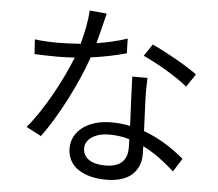

<svg xmlns="http://www.w3.org/2000/svg" viewBox="-57 -866 1114 980"><g transform="rotate(5 500.0 -375.5)"><path d="M887 -458 932 -524C885 -560 771 -625 699 -657L658 -596C725 -566 833 -504 887 -458ZM622 -165 623 -120C623 -65 595 -21 512 -21C434 -21 396 -53 396 -100C396 -146 446 -180 519 -180C555 -180 590 -175 622 -165ZM687 -485H609C611 -414 616 -315 620 -233C589 -240 556 -243 522 -243C409 -243 322 -185 322 -93C322 6 412 51 522 51C646 51 697 -14 697 -94L696 -136C761 -104 815 -59 858 -21L901 -89C849 -133 779 -182 693 -213L686 -377C685 -413 685 -444 687 -485ZM451 -794 363 -802C361 -748 347 -685 332 -629C293 -626 255 -624 219 -624C177 -624 134 -626 97 -631L102 -556C140 -554 182 -553 219 -553C248 -553 278 -554 308 -556C262 -439 177 -279 94 -182L171 -142C251 -250 340 -423 389 -564C455 -573 518 -586 571 -601L569 -676C518 -659 464 -647 412 -639C428 -697 442 -758 451 -794Z"/></g></svg>

Font: Noto Sans Mono CJK SC
Style: Regular
Weight: 400
Designer: Ryoko NISHIZUKA 西塚涼子 (kana, bopomofo & ideographs); Paul D. Hunt (Latin, Greek & Cyrillic); Sandoll Communications 산돌커뮤니
Foundry: Adobe
Version: Version 2.004;hotconv 1.0.118;makeotfexe 2.5.65603